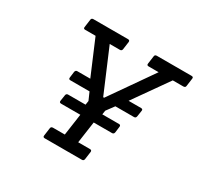

<svg xmlns="http://www.w3.org/2000/svg" viewBox="-153 -900 1115 1081"><g transform="rotate(30 405.0 -359.0)"><path d="M500 0H259Q246 0 248 -12L255 -63Q256 -75 270 -75H346L366 -215H241Q228 -215 230 -228L236 -267Q238 -279 250 -279H363L367 -305L345 -355H220Q208 -355 210 -368L215 -407Q218 -419 229 -419H313L218 -643H150Q138 -643 140 -655L147 -706Q148 -718 161 -718H386Q398 -718 397 -706L390 -655Q388 -643 376 -643H310L428 -365H434L628 -643H563Q550 -643 552 -655L559 -706Q560 -718 573 -718H799Q812 -718 810 -706L803 -655Q802 -643 788 -643H720L562 -419H643Q656 -419 654 -407L648 -368Q646 -355 634 -355H513L476 -305L472 -279H581Q592 -279 591 -267L586 -228Q584 -215 572 -215H453L433 -75H510Q522 -75 521 -63L514 -12Q512 0 500 0Z"/></g></svg>

Font: Sanchez
Style: Italic
Weight: 400
Designer: Daniel Hernández
Foundry: LatinoType
Version: Version 1.001